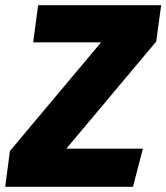

<svg xmlns="http://www.w3.org/2000/svg" viewBox="-44 -715 637 735"><path d="M-6 -137 343 -553H83L102 -695H573L554 -556L210 -146H503L465 0H-24Z"/></svg>

Font: Trujillo ExtraBold
Style: Italic
Weight: 800
Italic angle: -8°
Designer: Fira Sans original fonts by bBox Type GmbH, Carrois Corporate GbR, & Edenspiekermann AG / Changes by Cristiano Sobral
Foundry: Fira Sans original fonts by bBox Type GmbH, Carrois Corporate GbR, & Edenspiekermann AG / Changes by Cristiano Sobral
Version: Version 4.301;July 28, 2020;FontCreator 13.0.0.2655 64-bit